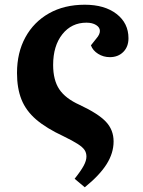

<svg xmlns="http://www.w3.org/2000/svg" viewBox="-20 -557 607 813"><path d="M339 236 296 200Q323 166 334.5 144.5Q346 123 346 106Q346 90 338 78Q330 66 309 52.5Q288 39 249 20Q176 -14 133 -51Q90 -88 71 -135.5Q52 -183 52 -248Q52 -334 87.5 -399Q123 -464 187.5 -500.5Q252 -537 339 -537Q423 -537 473.5 -498Q524 -459 524 -395Q524 -359 502 -337Q480 -315 445 -315Q418 -315 395.5 -329Q373 -343 365 -365L388 -394Q403 -411 403 -426Q403 -441 387 -451Q371 -461 346 -461Q283 -461 244 -412Q205 -363 205 -282Q205 -218 231 -179Q257 -140 317 -113Q396 -76 428.5 -41.5Q461 -7 461 42Q461 91 431.5 138Q402 185 339 236Z"/></svg>

Font: Literata 7pt
Style: Bold Italic
Weight: 700
Italic angle: -2°
Designer: Latin by Veronika Burian and Jose Scaglione. Greek by Irene Vlachou. Cyrillic by Vera Evstafieva
Foundry: TypeTogether
Version: Version 3.002